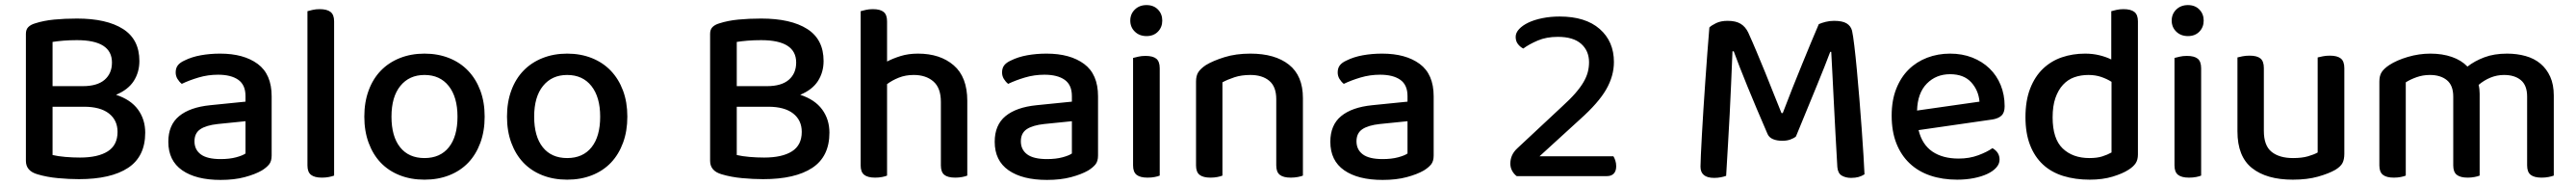

<svg xmlns="http://www.w3.org/2000/svg" viewBox="-20 -693 10148 728"><path d="M529 -453Q529 -409 507 -374.5Q485 -340 437 -320Q495 -301 523.5 -262Q552 -223 552 -171Q552 -77 484.5 -32.5Q417 12 291 12Q252 12 208.5 8Q165 4 128 -7Q82 -20 82 -60V-560Q82 -577 91.5 -586.5Q101 -596 118 -601Q152 -612 193.5 -616Q235 -620 283 -620Q400 -620 464.5 -579Q529 -538 529 -453ZM443 -174Q443 -220 409 -246.5Q375 -273 311 -273H187V-83Q208 -78 237 -75.5Q266 -73 295 -73Q366 -73 404.5 -97.5Q443 -122 443 -174ZM187 -354H306Q363 -354 392 -379Q421 -404 421 -447Q421 -535 283 -535Q254 -535 230 -533Q206 -531 187 -528Z M849 -67Q884 -67 910 -74Q936 -81 947 -89V-216L838 -205Q792 -200 769 -184.5Q746 -169 746 -137Q746 -104 771 -85.5Q796 -67 849 -67ZM847 -482Q940 -482 995 -441.5Q1050 -401 1050 -314V-81Q1050 -58 1039.5 -45.5Q1029 -33 1011 -22Q985 -7 944 4Q903 15 849 15Q752 15 697.5 -23Q643 -61 643 -135Q643 -201 685.5 -236Q728 -271 808 -279L947 -293V-315Q947 -359 918.5 -379Q890 -399 839 -399Q799 -399 762 -388Q725 -377 696 -363Q686 -371 679 -382.5Q672 -394 672 -408Q672 -425 680.5 -436Q689 -447 707 -455Q735 -469 771 -475.5Q807 -482 847 -482Z M1248 6Q1219 6 1205 -5Q1191 -16 1191 -42V-649Q1198 -651 1211 -654Q1224 -657 1239 -657Q1268 -657 1282 -646Q1296 -635 1296 -609V-2Q1288 1 1275.5 3.5Q1263 6 1248 6Z M1889 -234Q1889 -177 1872 -131Q1855 -85 1824.5 -53Q1794 -21 1750 -3.5Q1706 14 1652 14Q1598 14 1554 -3.5Q1510 -21 1479.5 -53Q1449 -85 1432 -131Q1415 -177 1415 -234Q1415 -291 1432 -337Q1449 -383 1480 -415Q1511 -447 1555 -464.5Q1599 -482 1652 -482Q1705 -482 1749 -464.5Q1793 -447 1824 -414.5Q1855 -382 1872 -336.5Q1889 -291 1889 -234ZM1652 -398Q1592 -398 1557 -355Q1522 -312 1522 -234Q1522 -156 1556 -113.5Q1590 -71 1652 -71Q1714 -71 1748 -113.5Q1782 -156 1782 -234Q1782 -311 1747.5 -354.5Q1713 -398 1652 -398Z M2451 -234Q2451 -177 2434 -131Q2417 -85 2386.5 -53Q2356 -21 2312 -3.5Q2268 14 2214 14Q2160 14 2116 -3.5Q2072 -21 2041.5 -53Q2011 -85 1994 -131Q1977 -177 1977 -234Q1977 -291 1994 -337Q2011 -383 2042 -415Q2073 -447 2117 -464.5Q2161 -482 2214 -482Q2267 -482 2311 -464.5Q2355 -447 2386 -414.5Q2417 -382 2434 -336.5Q2451 -291 2451 -234ZM2214 -398Q2154 -398 2119 -355Q2084 -312 2084 -234Q2084 -156 2118 -113.5Q2152 -71 2214 -71Q2276 -71 2310 -113.5Q2344 -156 2344 -234Q2344 -311 2309.5 -354.5Q2275 -398 2214 -398Z M3224 -453Q3224 -409 3202 -374.5Q3180 -340 3132 -320Q3190 -301 3218.5 -262Q3247 -223 3247 -171Q3247 -77 3179.5 -32.5Q3112 12 2986 12Q2947 12 2903.5 8Q2860 4 2823 -7Q2777 -20 2777 -60V-560Q2777 -577 2786.5 -586.5Q2796 -596 2813 -601Q2847 -612 2888.5 -616Q2930 -620 2978 -620Q3095 -620 3159.5 -579Q3224 -538 3224 -453ZM3138 -174Q3138 -220 3104 -246.5Q3070 -273 3006 -273H2882V-83Q2903 -78 2932 -75.5Q2961 -73 2990 -73Q3061 -73 3099.5 -97.5Q3138 -122 3138 -174ZM2882 -354H3001Q3058 -354 3087 -379Q3116 -404 3116 -447Q3116 -535 2978 -535Q2949 -535 2925 -533Q2901 -531 2882 -528Z M3686 -292Q3686 -347 3656.5 -372.5Q3627 -398 3579 -398Q3547 -398 3520.5 -387.5Q3494 -377 3474 -362V-2Q3467 1 3454.5 3.5Q3442 6 3427 6Q3398 6 3384 -5Q3370 -16 3370 -42V-649Q3377 -651 3390 -654Q3403 -657 3418 -657Q3447 -657 3460.5 -646Q3474 -635 3474 -609V-451Q3497 -463 3527.5 -472.5Q3558 -482 3596 -482Q3683 -482 3736.5 -436Q3790 -390 3790 -296V-2Q3783 1 3770 3.5Q3757 6 3743 6Q3713 6 3699.5 -5Q3686 -16 3686 -42V-292Z M4104 -67Q4139 -67 4165 -74Q4191 -81 4202 -89V-216L4093 -205Q4047 -200 4024 -184.5Q4001 -169 4001 -137Q4001 -104 4026 -85.5Q4051 -67 4104 -67ZM4102 -482Q4195 -482 4250 -441.5Q4305 -401 4305 -314V-81Q4305 -58 4294.5 -45.5Q4284 -33 4266 -22Q4240 -7 4199 4Q4158 15 4104 15Q4007 15 3952.5 -23Q3898 -61 3898 -135Q3898 -201 3940.5 -236Q3983 -271 4063 -279L4202 -293V-315Q4202 -359 4173.5 -379Q4145 -399 4094 -399Q4054 -399 4017 -388Q3980 -377 3951 -363Q3941 -371 3934 -382.5Q3927 -394 3927 -408Q3927 -425 3935.5 -436Q3944 -447 3962 -455Q3990 -469 4026 -475.5Q4062 -482 4102 -482Z M4548 -2Q4541 1 4528.5 3.5Q4516 6 4500 6Q4471 6 4457 -5Q4443 -16 4443 -42V-465Q4451 -467 4463.5 -470Q4476 -473 4492 -473Q4521 -473 4534.5 -462Q4548 -451 4548 -424ZM4432 -612Q4432 -638 4450 -655.5Q4468 -673 4496 -673Q4524 -673 4541 -655.5Q4558 -638 4558 -612Q4558 -586 4541 -568.5Q4524 -551 4496 -551Q4468 -551 4450 -568.5Q4432 -586 4432 -612Z M5007 -303Q5007 -352 4979.5 -375Q4952 -398 4905 -398Q4870 -398 4842.5 -389Q4815 -380 4795 -369V-2Q4788 1 4775.5 3.5Q4763 6 4748 6Q4719 6 4705 -5Q4691 -16 4691 -42V-372Q4691 -395 4700 -409Q4709 -423 4730 -437Q4758 -454 4803 -468Q4848 -482 4905 -482Q5002 -482 5057 -438.5Q5112 -395 5112 -307V-2Q5105 1 5092 3.5Q5079 6 5064 6Q5035 6 5021 -5Q5007 -16 5007 -42V-303Z M5426 -67Q5461 -67 5487 -74Q5513 -81 5524 -89V-216L5415 -205Q5369 -200 5346 -184.5Q5323 -169 5323 -137Q5323 -104 5348 -85.5Q5373 -67 5426 -67ZM5424 -482Q5517 -482 5572 -441.5Q5627 -401 5627 -314V-81Q5627 -58 5616.5 -45.5Q5606 -33 5588 -22Q5562 -7 5521 4Q5480 15 5426 15Q5329 15 5274.5 -23Q5220 -61 5220 -135Q5220 -201 5262.5 -236Q5305 -271 5385 -279L5524 -293V-315Q5524 -359 5495.5 -379Q5467 -399 5416 -399Q5376 -399 5339 -388Q5302 -377 5273 -363Q5263 -371 5256 -382.5Q5249 -394 5249 -408Q5249 -425 5257.5 -436Q5266 -447 5284 -455Q5312 -469 5348 -475.5Q5384 -482 5424 -482Z M5950 -548Q5950 -564 5963.5 -578.5Q5977 -593 6000 -604Q6023 -615 6055 -621.5Q6087 -628 6123 -628Q6225 -628 6281 -579Q6337 -530 6337 -449Q6337 -394 6306.5 -341Q6276 -288 6203 -223L6044 -78H6335Q6339 -72 6342.5 -61.5Q6346 -51 6346 -39Q6346 -20 6336.5 -10Q6327 0 6310 0H5954Q5943 -8 5936 -21Q5929 -34 5929 -49Q5929 -84 5956 -109L6133 -274Q6164 -302 6184.5 -325.5Q6205 -349 6217 -369.5Q6229 -390 6234 -409Q6239 -428 6239 -448Q6239 -493 6208 -520.5Q6177 -548 6116 -548Q6071 -548 6037 -533.5Q6003 -519 5980 -502Q5968 -508 5959 -519.5Q5950 -531 5950 -548Z M7054 -156Q7046 -149 7032 -144Q7018 -139 7000 -139Q6979 -139 6963.5 -145.5Q6948 -152 6942 -166Q6896 -272 6862.5 -354Q6829 -436 6809 -491H6804Q6801 -420 6798.5 -360.5Q6796 -301 6793 -244Q6790 -187 6786.5 -128Q6783 -69 6779 -1Q6771 2 6758.5 4.5Q6746 7 6732 7Q6678 7 6678 -37Q6678 -50 6679.5 -83Q6681 -116 6683.5 -161.5Q6686 -207 6689.5 -262Q6693 -317 6697 -373.5Q6701 -430 6705 -484.5Q6709 -539 6713 -585Q6721 -593 6739.5 -602Q6758 -611 6785 -611Q6817 -611 6836 -599.5Q6855 -588 6866 -565Q6882 -530 6899 -489.5Q6916 -449 6933 -407.5Q6950 -366 6966 -325Q6982 -284 6997 -248H7002Q7021 -298 7040.5 -347Q7060 -396 7078.5 -441Q7097 -486 7113.5 -526Q7130 -566 7144 -598Q7155 -603 7171 -607Q7187 -611 7204 -611Q7237 -611 7253.5 -601Q7270 -591 7275 -572Q7279 -554 7284 -512.5Q7289 -471 7294 -417Q7299 -363 7304 -302.5Q7309 -242 7313 -185.5Q7317 -129 7320 -81.5Q7323 -34 7324 -7Q7313 0 7300.5 3.5Q7288 7 7271 7Q7250 7 7234.5 -2Q7219 -11 7217 -36Q7213 -104 7209.5 -170Q7206 -236 7203 -295Q7200 -354 7197.5 -404Q7195 -454 7193 -489H7189Q7170 -438 7137.5 -359Q7105 -280 7054 -156Z M7537 -181Q7551 -124 7591.5 -96.5Q7632 -69 7695 -69Q7737 -69 7772 -82Q7807 -95 7828 -110Q7856 -94 7856 -65Q7856 -48 7843 -33.5Q7830 -19 7807.5 -8.5Q7785 2 7754.5 8Q7724 14 7689 14Q7631 14 7583.5 -2Q7536 -18 7502 -50Q7468 -82 7449.5 -129Q7431 -176 7431 -238Q7431 -298 7449 -343.5Q7467 -389 7498 -419.5Q7529 -450 7571 -466Q7613 -482 7661 -482Q7709 -482 7748.5 -466.5Q7788 -451 7816.5 -423.5Q7845 -396 7860.5 -358Q7876 -320 7876 -275Q7876 -250 7864 -238.5Q7852 -227 7829 -223ZM7661 -401Q7606 -401 7569.5 -364Q7533 -327 7531 -258L7777 -293Q7773 -338 7744 -369.5Q7715 -401 7661 -401Z M8193 -482Q8223 -482 8249.5 -475.5Q8276 -469 8296 -459V-649Q8303 -651 8316 -654Q8329 -657 8344 -657Q8373 -657 8387 -646Q8401 -635 8401 -609V-85Q8401 -64 8392 -50.5Q8383 -37 8364 -25Q8341 -10 8301.5 2Q8262 14 8211 14Q8154 14 8107 -0.5Q8060 -15 8027 -45.5Q7994 -76 7976 -122.5Q7958 -169 7958 -232Q7958 -297 7976.5 -344.5Q7995 -392 8027 -422.5Q8059 -453 8101.5 -467.5Q8144 -482 8193 -482ZM8297 -371Q8280 -382 8257 -390Q8234 -398 8206 -398Q8176 -398 8150.5 -389Q8125 -380 8106 -359.5Q8087 -339 8076 -307.5Q8065 -276 8065 -231Q8065 -147 8104.5 -109Q8144 -71 8210 -71Q8240 -71 8260.5 -77.5Q8281 -84 8297 -93Z M8650 -2Q8643 1 8630.5 3.5Q8618 6 8602 6Q8573 6 8559 -5Q8545 -16 8545 -42V-465Q8553 -467 8565.5 -470Q8578 -473 8594 -473Q8623 -473 8636.5 -462Q8650 -451 8650 -424ZM8534 -612Q8534 -638 8552 -655.5Q8570 -673 8598 -673Q8626 -673 8643 -655.5Q8660 -638 8660 -612Q8660 -586 8643 -568.5Q8626 -551 8598 -551Q8570 -551 8552 -568.5Q8534 -586 8534 -612Z M8793 -467Q8800 -469 8813 -471.5Q8826 -474 8841 -474Q8870 -474 8883.5 -463Q8897 -452 8897 -425V-178Q8897 -120 8927.5 -95.5Q8958 -71 9012 -71Q9047 -71 9071 -78Q9095 -85 9109 -93V-467Q9117 -469 9129.5 -471.5Q9142 -474 9157 -474Q9186 -474 9200 -463Q9214 -452 9214 -425V-88Q9214 -66 9207 -52Q9200 -38 9179 -25Q9153 -10 9110.5 2Q9068 14 9011 14Q8908 14 8850.5 -31.5Q8793 -77 8793 -176Z M9934 -313Q9934 -357 9909.5 -377.5Q9885 -398 9843 -398Q9815 -398 9789.5 -387.5Q9764 -377 9743 -359Q9745 -351 9746 -342Q9747 -333 9747 -324V-2Q9740 1 9727 3.5Q9714 6 9700 6Q9671 6 9657 -5Q9643 -16 9643 -42V-313Q9643 -357 9618 -377.5Q9593 -398 9551 -398Q9523 -398 9498 -389Q9473 -380 9456 -369V-2Q9449 1 9436.5 3.5Q9424 6 9409 6Q9380 6 9366 -5Q9352 -16 9352 -42V-372Q9352 -395 9361 -409Q9370 -423 9391 -437Q9420 -456 9464 -469Q9508 -482 9553 -482Q9600 -482 9637.5 -469Q9675 -456 9699 -431Q9727 -453 9765.5 -467.5Q9804 -482 9855 -482Q9894 -482 9928 -472.5Q9962 -463 9986.5 -442.5Q10011 -422 10025 -391Q10039 -360 10039 -317V-2Q10031 1 10018.5 3.5Q10006 6 9991 6Q9962 6 9948 -5Q9934 -16 9934 -42V-313Z"/></svg>

Font: Baloo Bhaina 2 Medium
Style: Regular
Weight: 500
Designer: Yesha Goshar, Manish Minz, Shuchita Grover and Ek Type
Foundry: Ek Type
Version: Version 1.640;hotconv 1.0.111;makeotfexe 2.5.65597; ttfautoh